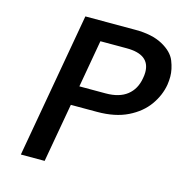

<svg xmlns="http://www.w3.org/2000/svg" viewBox="-103 -792 857 889"><g transform="rotate(15 325.0 -347.5)"><path d="M647 -488Q638 -435 604.5 -388Q571 -341 511 -311.5Q451 -282 365 -282H239L189 0H75L198 -695H438Q518 -695 568.5 -667.5Q619 -640 634.5 -601Q650 -562 650 -527Q650 -508 647 -488ZM381 -375Q446 -375 483.5 -404.5Q521 -434 530 -488Q533 -503 533 -517Q533 -602 421 -602H295L255 -375Z"/></g></svg>

Font: Fz Poppins Med
Style: Italic
Weight: 500
Italic angle: -10°
Designer: Ninad Kale (Devanagari), Jonny Pinhorn (Latin)
Foundry: Indian Type Foundry
Version: Vit hóa bi Vntype.Com & FontZin.Com